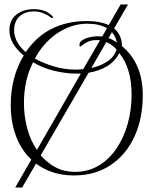

<svg xmlns="http://www.w3.org/2000/svg" viewBox="-20 -746 658 858"><path d="M48 92 120 -33Q75 -75 51.5 -138Q28 -201 28 -276Q28 -402 86 -498Q22 -551 22 -610Q22 -656 53 -680.5Q84 -705 131 -705Q183 -705 212 -676Q217 -671 217 -668Q217 -666 214 -666Q211 -666 210 -666Q192 -680 172.5 -687.5Q153 -695 132 -695Q92 -695 68 -673.5Q44 -652 43 -612Q43 -558 95 -513Q189 -652 370 -652Q426 -652 466 -634L519 -726H552L490 -619Q525 -589 525 -540Q618 -462 618 -321Q618 -216 580.5 -135Q543 -54 474 -8Q405 38 310 38Q259 38 216.5 24Q174 10 141 -15L79 92ZM317 -435Q335 -435 352 -437L427 -566Q420 -567 413 -567Q389 -567 372 -559Q355 -551 340 -538Q335 -538 335 -545Q335 -559 349.5 -567.5Q364 -576 382.5 -580Q401 -584 414 -584Q426 -584 437 -583L458 -620Q425 -640 369 -640Q298 -640 231 -594Q171 -551 136 -484Q177 -462 223 -448.5Q269 -435 317 -435ZM502 -556Q497 -584 480 -602L465 -576Q484 -569 502 -556ZM501 -525Q480 -548 455 -558L388 -442Q429 -451 460 -471.5Q491 -492 501 -525ZM315 22Q374 22 421 -6Q468 -34 501 -83Q534 -132 551 -194Q568 -256 568 -323Q568 -441 513 -509Q494 -471 457.5 -449.5Q421 -428 376 -421L162 -52Q191 -18 229 2Q267 22 315 22ZM87 -286Q87 -228 101.5 -173Q116 -118 145 -76L341 -417Q332 -417 323 -417Q274 -417 220.5 -430Q167 -443 128 -468Q107 -427 97 -381.5Q87 -336 87 -286Z"/></svg>

Font: Updock
Style: Regular
Weight: 400
Designer: Robert E. Leuschke
Foundry: Robert E. Leuschke
Version: Version 1.010; ttfautohint (v1.8.4.7-5d5b)